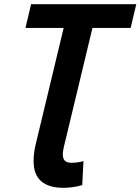

<svg xmlns="http://www.w3.org/2000/svg" viewBox="-20 -713 673 920"><path d="M284 187Q214 187 177.5 155.5Q141 124 141 59Q141 42 143 23Q145 4 150 -17L285 -579H102L129 -693H633L606 -579H423L286 -9Q284 1 282.5 9.5Q281 18 281 26Q281 48 291.5 57.5Q302 67 322 67Q336 67 351 65Q366 63 380 59L374 174Q347 182 322.5 184.5Q298 187 284 187Z"/></svg>

Font: Ubuntu Sans Mono
Style: Bold Italic
Weight: 700
Italic angle: -13.5°
Monospace: yes
Designer: Dalton Maag Ltd
Foundry: Dalton Maag Ltd
Version: Version 1.006